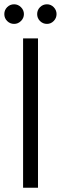

<svg xmlns="http://www.w3.org/2000/svg" viewBox="-28 -879 285 899"><path d="M80.1 0V-699.2H149.9V0ZM38.1 -767.1Q19 -767.1 5.6 -780.5Q-7.8 -793.9 -7.8 -813Q-7.8 -832 5.6 -845.5Q19 -858.9 38.1 -858.9Q56.6 -858.9 70.3 -845.2Q84 -831.5 84 -813Q84 -794.4 70.3 -780.8Q56.6 -767.1 38.1 -767.1ZM191.9 -767.1Q172.9 -767.1 159.4 -780.5Q146 -793.9 146 -813Q146 -832 159.4 -845.5Q172.9 -858.9 191.9 -858.9Q210.4 -858.9 223.6 -845.2Q236.8 -831.5 236.8 -813Q236.8 -794.4 223.6 -780.8Q210.4 -767.1 191.9 -767.1Z"/></svg>

Font: SVN-Poppins Light
Style: Regular
Weight: 300
Designer: Ninad Kale (Devanagari), Jonny Pinhorn (Latin)
Foundry: Indian Type Foundry
Version: Version 3.002 2017